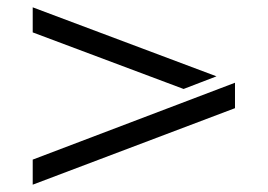

<svg xmlns="http://www.w3.org/2000/svg" viewBox="-20 -503 736 527"><path d="M625 -275.9V-206.1L69.8 3.9V-64.9ZM483.9 -258.8 69.8 -414.1V-482.9L574.2 -293.5Z"/></svg>

Font: Stardos Stencil
Style: Regular
Weight: 400
Version: Version 1.000